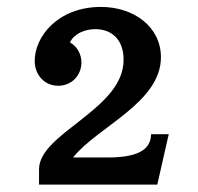

<svg xmlns="http://www.w3.org/2000/svg" viewBox="-20 -917 556 540"><path d="M89.8 -397.9H422.4L454.6 -539.6H404.8C404.8 -490.2 356 -474.1 282.7 -474.1H185.5C253.4 -560.1 432.6 -627.9 432.6 -755.9C432.6 -842.3 355.5 -897.5 264.2 -897.5C142.1 -897.5 77.6 -813.5 77.6 -745.6C77.6 -706.1 105.5 -675.8 143.6 -675.8C180.7 -675.8 209 -704.1 209 -741.2C209 -765.6 196.3 -786.6 176.8 -797.9C189.5 -823.7 220.2 -835 248 -835C292.5 -835 327.6 -807.6 327.6 -748.5C327.6 -608.9 89.8 -543 89.8 -440.9Z"/></svg>

Font: Arbutus Slab
Style: Regular
Weight: 400
Designer: Karolina Lach
Foundry: Karolina Lach
Version: Version 1.001